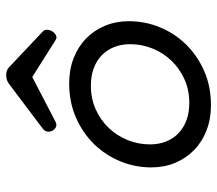

<svg xmlns="http://www.w3.org/2000/svg" viewBox="-62 -650 723 640"><g transform="rotate(-90 300.0 -330.5)"><path d="M61.5 -188.5Q61.5 -242.2 81.8 -291.5Q102.1 -340.8 138.9 -378.7Q175.8 -416.5 227.3 -439.2Q278.8 -461.9 341.8 -461.9Q387.7 -461.9 425.8 -447Q463.9 -432.1 491.2 -405.5Q518.6 -378.9 533.7 -342.3Q548.8 -305.7 548.8 -262.7Q548.8 -209 528.6 -159.7Q508.3 -110.4 471.4 -72.5Q434.6 -34.7 383.1 -12Q331.5 10.7 268.6 10.7Q222.7 10.7 184.6 -4.2Q146.5 -19 119.1 -45.7Q91.8 -72.3 76.7 -108.6Q61.5 -145 61.5 -188.5ZM138.2 -192.4Q138.2 -163.1 147.7 -139.2Q157.2 -115.2 175 -97.9Q192.9 -80.6 218.5 -71Q244.1 -61.5 276.4 -61.5Q319.3 -61.5 355.2 -77.6Q391.1 -93.8 417.2 -121.1Q443.4 -148.4 457.8 -184.1Q472.2 -219.7 472.2 -258.8Q472.2 -288.1 462.6 -312Q453.1 -335.9 435.3 -353.3Q417.5 -370.6 391.8 -380.1Q366.2 -389.6 334 -389.6Q291 -389.6 255.1 -373.5Q219.2 -357.4 193.1 -330.1Q167 -302.7 152.6 -267.1Q138.2 -231.4 138.2 -192.4ZM213.4 -507.3Q203.6 -502.4 195.6 -506.3Q187.5 -510.3 183.6 -518.1Q179.7 -525.9 180.9 -534.7Q182.1 -543.5 190.4 -549.8L340.8 -663.1Q353 -671.9 369.1 -671.9Q384.8 -671.9 394.5 -663.1L514.6 -549.8Q521 -543.5 520.3 -534.4Q519.5 -525.4 514.6 -517.6Q509.3 -509.8 501.5 -505.9Q493.7 -502 485.8 -507.3L362.8 -585Z"/></g></svg>

Font: Courier Prime
Style: Italic
Weight: 400
Monospace: yes
Designer: Alan Dague-Greene
Foundry: Quote-Unquote Apps
Version: Version 1.202